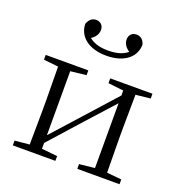

<svg xmlns="http://www.w3.org/2000/svg" viewBox="-138 -900 971 1021"><g transform="rotate(20 347.5 -389.5)"><path d="M348 -618C448 -618 509 -667 510 -739C503 -764 487 -779 462 -779C439 -779 421 -763 421 -737C421 -714 434 -694 457 -679C428 -655 390 -647 348 -647C306 -647 269 -655 240 -679C263 -693 276 -714 276 -737C276 -763 258 -779 234 -779C211 -779 195 -764 186 -739C188 -667 249 -618 348 -618ZM410 -485 497 -475V-447L333 -264L197 -113V-475L286 -485V-512H45V-485L128 -476L130 -285V-227L128 -35L45 -27V0H286V-27L197 -36V-69L357 -248L497 -403V-36L410 -27V0H649V-27L566 -35L564 -227V-285L566 -476L649 -485V-512H410Z"/></g></svg>

Font: Noto Serif CJK SC Light
Style: Regular
Weight: 300
Designer: Ryoko NISHIZUKA 西塚涼子 (kana & ideographs); Frank Grießhammer (Latin, Greek & Cyrillic); Wenlong ZHANG 张文龙 (bopomofo); San
Foundry: Adobe
Version: Version 2.001;hotconv 1.1.0;makeotfexe 2.6.0